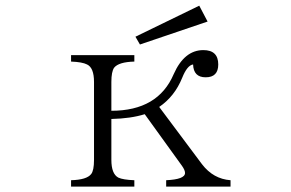

<svg xmlns="http://www.w3.org/2000/svg" viewBox="-20 -721 1040 686"><path d="M460 -523.9V-501Q403.8 -499.5 387.7 -479Q377.9 -464.8 377.9 -428.2V-325.2Q544.9 -325.2 600.6 -456.1Q638.7 -542 706.5 -542Q759.8 -542 759.8 -490.7Q759.8 -444.8 714.8 -444.8Q671.4 -444.8 669.9 -490.7Q648.9 -487.8 630.9 -442.9Q604 -376.5 548.8 -338.9L701.7 -134.3Q742.2 -81.5 803.7 -77.1V-54.2H573.7V-77.1Q641.1 -80.1 641.1 -103Q641.1 -113.3 629.9 -128.9L497.1 -313Q447.3 -297.4 377.9 -295.9V-149.9Q377.9 -99.6 402.8 -86.4Q419.4 -78.6 460 -77.1V-54.2H233.9V-77.1Q290 -78.6 305.7 -99.1Q315.9 -111.8 315.9 -149.9V-428.2Q315.9 -479 291 -490.7Q273.9 -499.5 233.9 -501V-523.9ZM691.9 -700.7 721.7 -644 480 -562 463.9 -589.8Z"/></svg>

Font: I.Ming
Style: Regular
Weight: 400
Designer: Ichiten Fonts Project
Version: Version 5.10 Mar 24, 2018